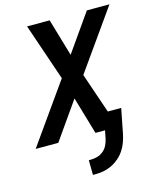

<svg xmlns="http://www.w3.org/2000/svg" viewBox="-155 -757 863 1067"><g transform="rotate(-15 277.0 -224.0)"><path d="M257 222H245L244 137H257Q275 137 294 131.5Q313 126 328.5 113Q344 100 352.5 82Q361 64 365 46L374 0H319L256 -215L105 0H-25L217 -342L105 -670H235L298 -455L449 -670H579L337 -328L416 -97H493L465 46Q460 70 451.5 93Q443 116 429 137Q415 158 395 175Q375 192 351.5 203Q328 214 304.5 218Q281 222 257 222Z"/></g></svg>

Font: Lode
Style: Bold Italic
Weight: 700
Italic angle: -11°
Monospace: yes
Designer: Belleve Invis
Foundry: Belleve Invis
Version: Version 29.2.0; ttfautohint (v1.8.3)